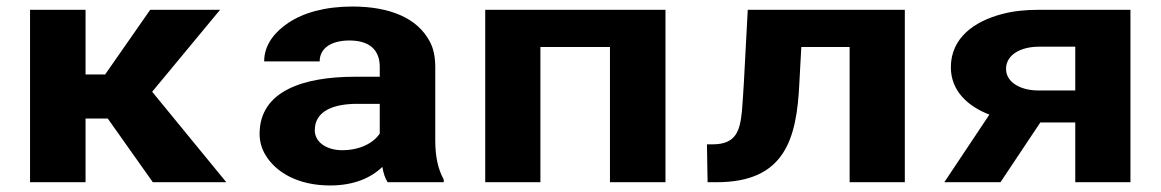

<svg xmlns="http://www.w3.org/2000/svg" viewBox="-20 -558 3555 588"><path d="M310 -195 448 0H673L446 -277L654 -528H440L302 -330H242V-528H72V0H242V-195Z M1313 -128V-352C1313 -383 1308 -410 1295 -433C1258 -501 1177 -538 1059 -538C976 -538 909 -519 863 -488C824 -462 789 -423 789 -370H959C959 -412 997 -434 1050 -434C1113 -434 1143 -404 1143 -353V-323H1068C908 -323 775 -279 775 -148C775 -125 781 -104 792 -85C824 -30 893 10 991 10C1065 10 1117 -14 1151 -47C1154 -28 1159 -13 1167 0H1339V-8C1321 -41 1313 -79 1313 -128ZM944 -159C944 -218 1001 -240 1074 -240H1143V-149C1124 -120 1082 -98 1028 -98C981 -98 944 -122 944 -159Z M2018 0V-528H1466V0H1635V-414H1848V0Z M2751 -528H2270L2258 -303C2256 -269 2254 -240 2252 -216C2246 -159 2235 -116 2163 -116H2145L2147 0H2175C2384 0 2420 -133 2428 -303L2434 -414H2582V0H2751Z M3010 -207 2872 0H3044L3166 -183H3273V0H3442V-528H3162C3120 -528 3082 -524 3049 -515C2964 -493 2892 -442 2892 -352C2892 -279 2945 -232 3010 -207ZM3061 -347C3061 -391 3107 -415 3162 -415H3273V-281H3159C3107 -281 3061 -305 3061 -347Z"/></svg>

Font: Asimov
Style: XWid
Weight: 500
Designer: Google
Version: Version 2.000980; 2014